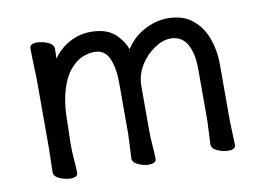

<svg xmlns="http://www.w3.org/2000/svg" viewBox="-60 -576 936 677"><g transform="rotate(-10 408.0 -237.5)"><path d="M652 -108V-291Q652 -347 633 -380.5Q614 -414 574 -414Q546 -414 515.5 -393.5Q485 -373 464.5 -339.5Q444 -306 444 -266V-108Q444 -81 446.5 -51.5Q449 -22 449 -5Q449 4 439 8Q432 11 423 11Q406 11 387 3Q365 -6 365 -22Q365 -29 367 -63Q369 -97 369 -108V-291Q369 -347 353 -381Q338 -414 301 -414Q281 -414 258.5 -405Q236 -396 214.5 -371Q193 -346 180 -303.5Q167 -261 165.5 -209Q164 -157 163 -108Q163 -78 165.5 -50Q168 -22 168 -5Q168 11 142 11Q125 11 105 3Q83 -6 83 -22Q83 -31 84 -66Q85 -101 85 -108V-353Q85 -363 84 -385Q82 -430 82 -466Q82 -482 108 -482Q125 -482 145 -474Q167 -465 167 -448Q167 -438 166.5 -428.5Q166 -419 166 -414Q185 -442 215 -461Q255 -486 301 -486Q359 -486 390 -456Q415 -432 426 -402Q451 -441 489 -462Q532 -486 577 -486Q631 -486 665 -458Q699 -430 714.5 -386.5Q730 -343 730 -296V-108Q730 -84 731.5 -50.5Q733 -17 733 -5Q733 11 707 11Q690 11 670 3Q648 -6 648 -22Q648 -29 650 -63Q652 -97 652 -108Z"/></g></svg>

Font: Moon Stars Kai
Style: Bold
Weight: 700
Designer: GuiWonder
Version: Version 1.101